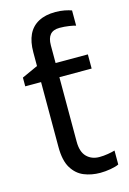

<svg xmlns="http://www.w3.org/2000/svg" viewBox="-119 -823 598 891"><g transform="rotate(-15 180.5 -377.5)"><path d="M240 -765Q263 -765 283.5 -761Q304 -757 317 -752V-679Q308 -682 285.5 -685.5Q263 -689 240 -689Q209 -689 194.5 -672Q180 -655 180 -621V-536H335V-468H180V-158Q180 -109 203.5 -85.5Q227 -62 264 -62Q284 -62 305 -65.5Q326 -69 339 -73V-6Q325 1 299 5.5Q273 10 249 10Q207 10 171.5 -4.5Q136 -19 114 -55Q92 -91 92 -156V-468H16V-510L93 -545V-611Q93 -661 109 -695Q125 -729 158 -747Q191 -765 240 -765Z"/></g></svg>

Font: hexlhindi05
Style: Book
Weight: 400
Designer: Jelle Bosma - Monotype Design Team
Foundry: Monotype Imaging Inc.
Version: Version 2.003